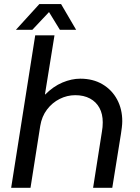

<svg xmlns="http://www.w3.org/2000/svg" viewBox="-20 -899 671 919"><path d="M33.4 0 148.6 -730H240.8L195.6 -450.2L195.8 -446Q235 -485.6 278.9 -504Q322.8 -522.4 364 -522.4Q425.4 -522.4 470.6 -495.6Q515.8 -468.8 540.5 -422.8Q565.2 -376.8 565.2 -319Q565.2 -305.6 563.1 -288.5Q561 -271.4 559 -258.6L517.4 0H425.6L467.8 -268.8Q469.8 -279.6 470.8 -290.7Q471.8 -301.8 471.8 -313.2Q471.8 -353.4 456.1 -382.4Q440.4 -411.4 410.8 -427.4Q381.2 -443.4 340.4 -443.4Q301.2 -443.4 265.6 -425.5Q230 -407.6 205 -374.7Q180 -341.8 172.6 -296.2L126 0ZM56.2 -756.4 168.2 -879.4H272.4L344.4 -756.4H266.6L214.6 -841.2L134.8 -756.4Z"/></svg>

Font: MuseoModerno Thin
Style: Italic
Weight: 100
Italic angle: -9°
Designer: Pablo Cosgaya, Héctor Gatti, Marcela Romero, and the Authors of The MuseoModerno Project.
Foundry: Omnibus-Type Team
Version: Version 1.003